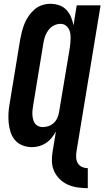

<svg xmlns="http://www.w3.org/2000/svg" viewBox="-20 -763 547 1006"><path d="M440 223Q413 223 386 219Q359 215 335.5 204.5Q312 194 293.5 176Q275 158 264 134.5Q253 111 252 83.5Q251 56 256 29L273 -74Q263 -56 250.5 -40.5Q238 -25 221.5 -14Q205 -3 186 2.5Q167 8 148 8Q122 8 98.5 -1Q75 -10 59 -28.5Q43 -47 35.5 -70.5Q28 -94 25.5 -119.5Q23 -145 24.5 -171Q26 -197 31 -223L86 -558Q90 -579 95.5 -600Q101 -621 109.5 -641.5Q118 -662 131.5 -681Q145 -700 162 -714.5Q179 -729 200.5 -736Q222 -743 243 -743Q268 -743 290 -735.5Q312 -728 327.5 -711.5Q343 -695 352 -674Q361 -653 365 -630L382 -735H507L381 29Q378 45 379 61.5Q380 78 387 91Q394 104 408.5 111Q423 118 440 118ZM204 -97Q219 -97 235 -102.5Q251 -108 263 -120Q275 -132 281.5 -147.5Q288 -163 290 -179L346 -514Q348 -527 349 -540Q350 -553 350 -566Q350 -579 347.5 -591.5Q345 -604 338.5 -614.5Q332 -625 321.5 -631.5Q311 -638 297 -638Q280 -638 263.5 -630Q247 -622 235.5 -607.5Q224 -593 217.5 -576Q211 -559 208 -541L153 -206Q151 -194 150 -182Q149 -170 150 -158.5Q151 -147 154 -135.5Q157 -124 163.5 -115.5Q170 -107 180.5 -102Q191 -97 204 -97Z"/></svg>

Font: Iosevka Extrabold
Style: Italic
Weight: 800
Italic angle: -9°
Monospace: yes
Designer: Belleve Invis
Foundry: Belleve Invis
Version: Version 32.5.0; ttfautohint (v1.8.4)